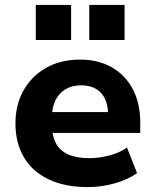

<svg xmlns="http://www.w3.org/2000/svg" viewBox="-20 -752 632 783"><path d="M338 11Q244 11 177.5 -21Q111 -53 77 -111.5Q43 -170 43 -249Q43 -324 75.5 -382.5Q108 -441 167.5 -475Q227 -509 307 -509Q380 -509 435 -478Q490 -447 521 -389.5Q552 -332 552 -251V-210H170V-295H435L421 -280Q421 -342 392 -373Q363 -404 311 -404Q274 -404 247 -388Q220 -372 205.5 -341.5Q191 -311 191 -266V-253Q191 -201 207.5 -169Q224 -137 258.5 -122Q293 -107 344 -107Q383 -107 424.5 -117.5Q466 -128 498 -150L539 -46Q499 -18 445 -3.5Q391 11 338 11ZM344 -589V-732H488V-589ZM126 -589V-732H270V-589Z"/></svg>

Font: Nunito Sans 9pt ExtraBold
Style: Regular
Weight: 800
Version: Version 3.101;gftools[0.9.27]